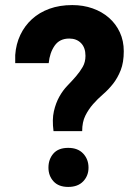

<svg xmlns="http://www.w3.org/2000/svg" viewBox="-20 -727 546 757"><path d="M191 -210Q185 -256 192.5 -288.5Q200 -321 214 -346Q228 -371 246 -389.5Q264 -408 279.5 -426Q295 -444 306 -463Q317 -482 317 -507Q317 -539 299.5 -557Q282 -575 253 -575Q215 -575 195.5 -547Q176 -519 172 -478H40V-510Q43 -553 60 -589Q77 -625 106 -651.5Q135 -678 175 -692.5Q215 -707 265 -707Q308 -707 345 -694Q382 -681 409.5 -657Q437 -633 452.5 -599.5Q468 -566 468 -525Q468 -481 456 -450.5Q444 -420 426 -397Q408 -374 386.5 -355.5Q365 -337 347 -316.5Q329 -296 316.5 -271Q304 -246 304 -210ZM249 10Q211 10 191 -12Q171 -34 171 -66Q171 -99 190.5 -121.5Q210 -144 249 -144Q287 -144 308 -121.5Q329 -99 329 -66Q329 -34 308 -12Q287 10 249 10Z"/></svg>

Font: Tilda Sans Extra Bold
Style: Regular
Weight: 800
Designer: ParaType Ltd
Foundry: ParaType Ltd
Version: Version 1.009